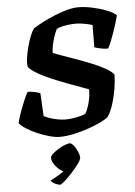

<svg xmlns="http://www.w3.org/2000/svg" viewBox="-64 -768 764 1084"><g transform="rotate(-5 318.5 -225.5)"><path d="M253 0Q229 0 195 -9.5Q161 -19 127 -33.5Q93 -48 66 -65.5Q39 -83 29 -98Q35 -124 47 -157.5Q59 -191 72 -222Q85 -253 95 -269Q116 -269 135.5 -264.5Q155 -260 166 -255L173 -125Q188 -117 209.5 -110Q231 -103 253.5 -99Q276 -95 295 -95Q312 -95 333.5 -98Q355 -101 375.5 -106Q396 -111 409 -118Q417 -131 423 -148Q429 -165 433.5 -183Q438 -201 440 -219Q442 -237 442 -253Q425 -260 396 -270Q367 -280 332.5 -293Q298 -306 262.5 -320.5Q227 -335 195.5 -350Q164 -365 141 -380.5Q118 -396 108 -409Q104 -427 108 -457Q112 -487 120.5 -520.5Q129 -554 140.5 -582Q152 -610 162 -623Q185 -638 218 -655Q251 -672 288 -687Q325 -702 359.5 -711Q394 -720 419 -720Q457 -720 499.5 -711Q542 -702 579.5 -687.5Q617 -673 635 -656Q631 -640 623 -614Q615 -588 605.5 -560.5Q596 -533 586 -509Q576 -485 569 -473Q545 -473 523.5 -478Q502 -483 492 -487L493 -613Q476 -619 448 -624Q420 -629 400 -629Q383 -629 363 -627Q343 -625 324 -620.5Q305 -616 290 -609Q280 -588 272 -564Q264 -540 259.5 -517Q255 -494 255 -476Q273 -468 307.5 -456Q342 -444 385 -428.5Q428 -413 470 -396Q512 -379 545 -360.5Q578 -342 592 -324Q592 -289 585 -245.5Q578 -202 565 -160Q552 -118 533 -89Q522 -78 491.5 -63Q461 -48 420 -33.5Q379 -19 335 -9.5Q291 0 253 0ZM234 269Q220 269 202 259.5Q184 250 181 241Q198 232 216 222Q234 212 250 200.5Q266 189 275 177L267 197Q255 197 237.5 183.5Q220 170 207 150.5Q194 131 194 114Q194 104 207.5 91.5Q221 79 240 67.5Q259 56 277 48.5Q295 41 305 41Q316 41 328.5 56.5Q341 72 349.5 92Q358 112 358 127Q358 136 347 152.5Q336 169 318.5 189.5Q301 210 283.5 228Q266 246 252 257.5Q238 269 234 269Z"/></g></svg>

Font: Texturina Medium 12pt ExtraBold
Style: Italic
Weight: 800
Italic angle: -11°
Version: Version 1.002